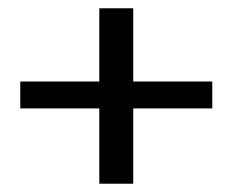

<svg xmlns="http://www.w3.org/2000/svg" viewBox="-20 -519 558 464"><path d="M29 -257H220V-75H302V-257H493V-322H302V-499H220V-322H29Z"/></svg>

Font: Charger Sport
Style: DfBdExt
Weight: 400
Designer: Jasper
Foundry: Cannot Into Space Fonts
Version: Version 1.1